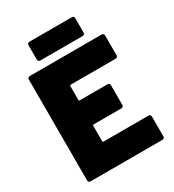

<svg xmlns="http://www.w3.org/2000/svg" viewBox="-206 -988 1002 1105"><g transform="rotate(-30 295.0 -436.0)"><path d="M544 -539H245Q240 -539 240 -534V-440Q240 -435 245 -435H430Q437 -435 441 -431Q445 -427 445 -420V-290Q445 -283 441 -279Q437 -275 430 -275H245Q240 -275 240 -270V-166Q240 -161 245 -161H544Q551 -161 555 -157Q559 -153 559 -146V-15Q559 -8 555 -4Q551 0 544 0H67Q60 0 56 -4Q52 -8 52 -15V-685Q52 -692 56 -696Q60 -700 67 -700H544Q551 -700 555 -696Q559 -692 559 -685V-554Q559 -547 555 -543Q551 -539 544 -539ZM164 -872H445Q452 -872 456 -868Q460 -864 460 -857V-762Q460 -755 456 -751Q452 -747 445 -747H164Q157 -747 153 -751Q149 -755 149 -762V-857Q149 -864 153 -868Q157 -872 164 -872Z"/></g></svg>

Font: Barlow Black
Style: Regular
Weight: 900
Designer: Jeremy Tribby
Foundry: Tribby Type
Version: Version 1.422